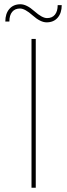

<svg xmlns="http://www.w3.org/2000/svg" viewBox="-20 -882 316 902"><path d="M270 -858Q270 -821 251 -799Q232 -777 199 -777Q170 -777 133.5 -809.5Q97 -842 74 -842Q50 -842 37 -826Q24 -810 24 -781H5Q5 -818 24 -840Q43 -862 76 -862Q105 -862 141.5 -829.5Q178 -797 201 -797Q225 -797 238 -813Q251 -829 251 -858ZM128 -699H148V0H128Z"/></svg>

Font: Montserrat arm Thin
Style: Regular
Weight: 250
Designer: Julieta Ulanovsky
Foundry: Julieta Ulanovsky
Version: Version 6.000;PS 006.000;hotconv 1.0.88;makeotf.lib2.5.64775